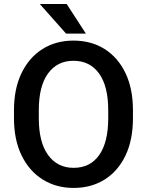

<svg xmlns="http://www.w3.org/2000/svg" viewBox="-20 -922 729 952"><path d="M639.2 -375V-335.9Q639.2 -228.5 602.3 -151.1Q565.4 -73.7 499.3 -32Q433.1 9.8 345.2 9.8Q258.3 9.8 191.7 -32Q125 -73.7 87.2 -151.1Q49.3 -228.5 49.3 -335.9V-375Q49.3 -482.4 86.9 -559.8Q124.5 -637.2 190.9 -679Q257.3 -720.7 344.2 -720.7Q432.1 -720.7 498.5 -679Q564.9 -637.2 602.1 -559.8Q639.2 -482.4 639.2 -375ZM516.6 -335.9V-376Q516.6 -494.6 471.2 -557.6Q425.8 -620.6 344.2 -620.6Q263.7 -620.6 218 -557.6Q172.4 -494.6 172.4 -376V-335.9Q172.4 -216.8 218.5 -153.3Q264.6 -89.8 345.2 -89.8Q427.2 -89.8 471.9 -153.3Q516.6 -216.8 516.6 -335.9ZM310.5 -902.3 405.8 -755.4H307.6L177.2 -902.3Z"/></svg>

Font: Vazirmatn UI Medium
Style: Regular
Weight: 500
Designer: Saber Rastikerdar
Foundry: Saber Rastikerdar
Version: Version 33.003